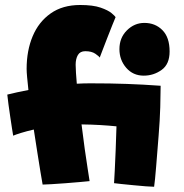

<svg xmlns="http://www.w3.org/2000/svg" viewBox="-20 -722 718 750"><path d="M146.5 -1Q143.5 -17.5 138 -50.8Q132.5 -84 125.8 -127Q119 -170 112 -216Q84 -209.5 62.2 -202.8Q40.5 -196 31.5 -192Q30 -199.5 27 -219.5Q24 -239.5 20.2 -264.5Q16.5 -289.5 13.2 -313.5Q10 -337.5 8.5 -352.5Q26.5 -357 47.2 -361.5Q68 -366 91 -370.5Q88 -398 86 -419.5Q84 -441 84 -453Q84 -524 107.5 -580.2Q131 -636.5 177.8 -669.5Q224.5 -702.5 293 -702.5Q343.5 -702.5 373 -692.2Q402.5 -682 416 -670.5Q429.5 -659 431.5 -655Q428 -647 418.8 -624Q409.5 -601 399 -573.8Q388.5 -546.5 380 -524.5Q371.5 -502.5 369.5 -497Q367 -502 352.5 -512Q338 -522 313 -522Q293 -522 284.2 -507Q275.5 -492 275.5 -469Q275.5 -456 276.8 -437Q278 -418 280 -395Q307 -396.5 332 -396.5Q412.5 -396.5 475.2 -394.2Q538 -392 607.5 -387Q607.5 -355 606 -303.5Q604.5 -252 599.5 -191Q594.5 -128 590 -72Q585.5 -16 582 7.5Q572 7.5 549.8 5.8Q527.5 4 501.5 1.5Q475.5 -1 454.2 -3.2Q433 -5.5 425.5 -6.5Q426.5 -20 428.2 -54.5Q430 -89 431.8 -134.8Q433.5 -180.5 435 -228.5Q405.5 -231.5 372 -233.5Q338.5 -235.5 298.5 -236Q304.5 -186 311 -140.2Q317.5 -94.5 322.8 -60.8Q328 -27 330 -14.5Q317 -13 290.8 -10.8Q264.5 -8.5 234.8 -6.2Q205 -4 180.5 -2.5Q156 -1 146.5 -1ZM541.5 -426.5Q499.5 -426.5 473 -457.2Q446.5 -488 446.5 -530Q446.5 -574.5 475.8 -603.5Q505 -632.5 544 -632.5Q586.5 -632.5 614.5 -604.2Q642.5 -576 642.5 -521Q642.5 -471 611.2 -448.8Q580 -426.5 541.5 -426.5Z"/></svg>

Font: Grandstander Black
Style: Regular
Weight: 900
Designer: Tyler Finck
Foundry: Etcetera Type Co
Version: Version 1.200; ttfautohint (v1.8.3)